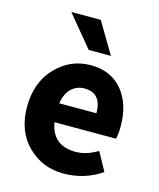

<svg xmlns="http://www.w3.org/2000/svg" viewBox="-111 -803 740 894"><g transform="rotate(15 259.0 -356.0)"><path d="M356 -298.8Q356 -396 272.9 -396Q237.8 -396 211.4 -372.6Q185.1 -349.1 176.8 -298.8ZM178.2 -208Q196.3 -100.1 308.6 -100.1Q360.4 -100.1 414.1 -132.8L462.9 -43.9Q380.4 12.2 278.8 12.2Q177.7 12.2 106.9 -57.6Q36.1 -127.4 36.1 -245.1Q36.1 -362.8 106.4 -436Q176.8 -508.8 274.4 -508.3Q372.1 -507.8 426.8 -441.9Q481 -376 481 -270Q481 -234.4 475.1 -208ZM121.1 -724.1H263.2L352.1 -574.2H245.1Z"/></g></svg>

Font: SourceSansPro-Bold
Style: Bold
Weight: 700
Designer: Paul D. Hunt
Foundry: Adobe Systems Incorporated
Version: Version 1.050;PS Version 1.000;hotconv 1.0.70;makeotf.lib2.5